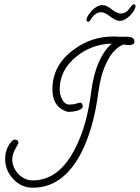

<svg xmlns="http://www.w3.org/2000/svg" viewBox="-20 -816 651 894"><path d="M133 58Q79 58 42 18Q4 -23 4 -75Q4 -125 36 -160Q42 -166 49 -166Q66 -166 66 -149Q66 -148 51 -122Q37 -96 37 -75Q37 -49 50 -26.5Q63 -4 84.5 10Q106 24 132 24Q256 24 331 -127Q359 -181 377 -247Q395 -313 405 -391Q425 -545 500 -613Q405 -610 335 -552Q258 -490 258 -400Q258 -376 269 -354Q282 -329 303 -329Q311 -329 321.5 -330.5Q332 -332 343 -336Q349 -338 352 -338Q365 -338 365 -320Q365 -308 338 -300Q316 -295 300 -295Q291 -295 275 -303Q224 -329 224 -400Q224 -514 326 -587Q407 -646 507 -646Q514 -646 520.5 -646Q527 -646 534 -645H572Q606 -645 606 -622Q606 -606 579 -606Q569 -606 555 -609Q503 -588 472 -515Q459 -487 451 -455Q443 -423 438 -387Q427 -302 407 -231.5Q387 -161 358 -104Q274 58 133 58ZM391 -715Q383 -715 383 -724Q383 -733 392 -746.5Q401 -760 408 -767Q433 -792 456 -792Q468 -792 479 -786.5Q490 -781 502 -771Q513 -763 523 -758Q533 -753 542 -753Q567 -753 584 -778Q591 -787 595 -791.5Q599 -796 603 -796Q611 -796 611 -787Q611 -780 605 -769Q601 -762 596 -756Q591 -750 586 -744Q561 -719 538 -719Q526 -719 514 -725.5Q502 -732 489 -742Q467 -759 451 -759Q428 -759 410 -736Q405 -729 400.5 -722Q396 -715 391 -715Z"/></svg>

Font: Send Flowers
Style: Regular
Weight: 400
Designer: Robert E. Leuschke
Foundry: Robert E. Leuschke
Version: Version 1.010; ttfautohint (v1.8.4.7-5d5b)